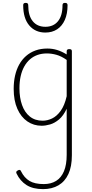

<svg xmlns="http://www.w3.org/2000/svg" viewBox="-20 -856 638 1333"><path d="M279 457Q209 457 164.5 429Q120 401 95 349Q91 341 93.5 336Q96 331 104 327Q112 322 118 324Q124 326 126 333Q148 378 184.5 400Q221 422 284 422Q334 422 369.5 400Q405 378 424 333Q443 288 443 219V-101Q420 -52 389.5 -26.5Q359 -1 327.5 8Q296 17 269 17Q214 17 170 -13Q126 -43 100.5 -100.5Q75 -158 75 -239Q75 -288 84.5 -330.5Q94 -373 113 -407.5Q132 -442 160.5 -467Q189 -492 226 -505.5Q263 -519 309 -519Q344 -519 376.5 -509Q409 -499 443 -478V-500Q443 -508 447.5 -511.5Q452 -515 461 -515Q471 -515 475 -511.5Q479 -508 479 -500V222Q479 300 455 352Q431 404 386 430.5Q341 457 279 457ZM276 -18Q309 -18 341.5 -33.5Q374 -49 401 -86Q428 -123 443 -188V-440Q406 -466 372 -475.5Q338 -485 305 -485Q270 -485 240.5 -474.5Q211 -464 188 -444Q165 -424 148.5 -394.5Q132 -365 123.5 -327Q115 -289 115 -243Q115 -178 133 -127Q151 -76 187 -47Q223 -18 276 -18ZM295 -630Q225 -630 183 -679.5Q141 -729 141 -820Q141 -828 145 -832Q149 -836 159 -836Q168 -836 172 -832Q176 -828 176 -820Q176 -747 207.5 -708.5Q239 -670 295 -670Q351 -670 382.5 -708.5Q414 -747 414 -820Q414 -828 418 -832Q422 -836 431 -836Q441 -836 445 -832Q449 -828 449 -820Q449 -760 430 -717.5Q411 -675 376.5 -652.5Q342 -630 295 -630Z"/></svg>

Font: Playwrite US Modern Thin
Style: Regular
Weight: 250
Designer: Veronika Burian, José Scaglione
Foundry: TypeTogether
Version: Version 1.003